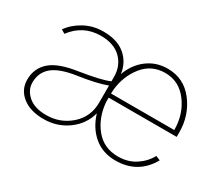

<svg xmlns="http://www.w3.org/2000/svg" viewBox="-99 -719 1082 950"><g transform="rotate(30 442.0 -244.5)"><path d="M49.8 -111.3Q49.8 -175.8 95.7 -216.8Q141.6 -257.8 250 -273.4Q374 -293 415 -312.5V-337.9Q415 -400.4 374 -440.9Q333 -481.4 257.8 -481.4Q157.2 -481.4 95.7 -399.4L74.2 -412.1Q101.6 -452.1 150.4 -479Q199.2 -505.9 257.8 -505.9Q338.9 -505.9 384.3 -466.8Q429.7 -427.7 437.5 -366.2Q460 -429.7 509.8 -467.8Q559.6 -505.9 626 -505.9Q718.8 -505.9 775.4 -432.1Q832 -358.4 832 -260.7V-235.4H443.4V-210.9Q450.2 -125 498.5 -65.4Q546.9 -5.9 627.9 -5.9Q684.6 -5.9 727.1 -33.7Q769.5 -61.5 792 -103.5L817.4 -92.8Q754.9 17.6 627 17.6Q553.7 17.6 503.4 -24.9Q453.1 -67.4 431.6 -138.7Q413.1 -69.3 353.5 -25.9Q293.9 17.6 216.8 17.6Q139.6 17.6 94.7 -18.6Q49.8 -54.7 49.8 -111.3ZM79.1 -112.3Q79.1 -69.3 115.2 -37.6Q151.4 -5.9 217.8 -5.9Q297.9 -5.9 356.4 -57.6Q415 -109.4 415 -190.4V-288.1Q359.4 -266.6 252 -251Q160.2 -237.3 119.6 -203.1Q79.1 -168.9 79.1 -112.3ZM443.4 -258.8H804.7Q804.7 -348.6 754.9 -415Q705.1 -481.4 626 -481.4Q547.9 -481.4 500 -421.4Q452.1 -361.3 444.3 -279.3Z"/></g></svg>

Font: Gothic A1 Thin
Style: Regular
Weight: 250
Designer: HanYang I&C Co.,Ltd.
Foundry: HanYang I&C Co.,Ltd.
Version: Version 2.50